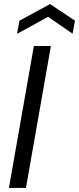

<svg xmlns="http://www.w3.org/2000/svg" viewBox="-20 -927 390 947"><path d="M24 0 147 -700H231L108 0ZM64 -760 76 -825 227 -907 350 -825 338 -761 217 -844Z"/></svg>

Font: DM Sans 28pt
Style: Italic
Weight: 400
Italic angle: -10°
Version: Version 4.004;gftools[0.9.30]